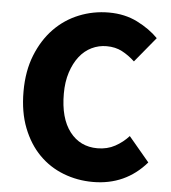

<svg xmlns="http://www.w3.org/2000/svg" viewBox="-54 -807 775 871"><g transform="rotate(5 333.5 -372.0)"><path d="M401 14Q330 14 266.5 -10.5Q203 -35 155.5 -83Q108 -131 80 -202.5Q52 -274 52 -368Q52 -461 81 -533.5Q110 -606 158.5 -656Q207 -706 271.5 -732Q336 -758 407 -758Q480 -758 537.5 -729Q595 -700 633 -661L539 -547Q511 -573 480.5 -589Q450 -605 410 -605Q374 -605 342 -589.5Q310 -574 286.5 -544Q263 -514 249 -471Q235 -428 235 -374Q235 -262 282 -201Q329 -140 408 -140Q453 -140 488.5 -159.5Q524 -179 550 -208L644 -96Q549 14 401 14Z"/></g></svg>

Font: Kinto Sans Black
Style: Regular
Weight: 900
Designer: Authors: Ryoko NISHIZUKA  (kana & ideographs); Paul D. Hunt (Latin, Greek & Cyrillic); Wenlong ZHANG  (bopomofo); Sandol
Foundry: Adobe Systems Incorporated, ookami Inc.
Version: Version 0.001